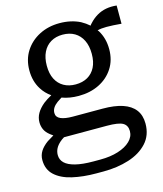

<svg xmlns="http://www.w3.org/2000/svg" viewBox="-114 -615 796 936"><g transform="rotate(-15 284.0 -147.0)"><path d="M563 -437Q519 -441 488 -441Q461 -441 442 -436Q444 -433 447 -430Q473 -388 473 -333Q473 -278 446.5 -237Q420 -196 374.5 -173.5Q329 -151 271 -151Q225 -151 187 -165Q175 -158 164 -150Q149 -139 141.5 -127Q134 -115 134 -101Q134 -80 155.5 -70.5Q177 -61 217 -61H367Q427 -61 467.5 -47.5Q508 -34 529 -6.5Q550 21 550 63Q550 122 514.5 160.5Q479 199 420.5 217.5Q362 236 293 236H256Q189 236 135 223.5Q81 211 49.5 182Q18 153 18 105Q18 81 30.5 61Q43 41 68 23Q82 14 101 3Q93 -2 86 -8Q67 -23 59.5 -40Q52 -57 52 -76Q52 -100 64 -121Q76 -142 100 -162Q118 -176 142 -189Q114 -208 96 -237Q70 -278 70 -333Q70 -388 96.5 -429.5Q123 -471 168.5 -494.5Q214 -518 271 -518Q329 -518 375 -495Q397 -483 415 -467Q418 -472 423 -477Q441 -497 463 -510Q485 -523 510 -527.5Q535 -532 563 -529ZM149 25Q137 32 128 40Q112 54 104.5 69Q97 84 97 101Q97 125 114 141.5Q131 158 166.5 167Q202 176 257 176H292Q343 176 382.5 163.5Q422 151 444.5 129Q467 107 467 79Q467 50 445.5 37.5Q424 25 365 25ZM271 -209Q306 -209 331.5 -223.5Q357 -238 371 -265.5Q385 -293 385 -333Q385 -373 371 -401.5Q357 -430 331.5 -445Q306 -460 271 -460Q237 -460 211.5 -445Q186 -430 172 -401.5Q158 -373 158 -333Q158 -293 172 -265.5Q186 -238 211.5 -223.5Q237 -209 271 -209Z"/></g></svg>

Font: Roboto Serif 20pt
Style: Regular
Weight: 400
Designer: Greg Gazdowicz
Foundry: Commercial Type
Version: Version 1.008